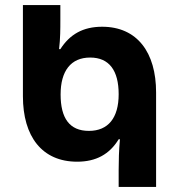

<svg xmlns="http://www.w3.org/2000/svg" viewBox="-20 -734 701 754"><path d="M446 0H593V-371C593 -528 519 -629 381 -629C306 -629 254 -599 217 -541H212C217 -583 217 -623 217 -653V-714H70V-356C70 -198 145 -99 283 -99C357 -99 410 -128 446 -187H451C447 -144 446 -102 446 -66ZM329 -220C253 -220 218 -270 218 -363C218 -455 258 -508 334 -508C409 -508 446 -457 446 -364C446 -271 405 -220 329 -220Z"/></svg>

Font: Noto Sans Georgian SemiCondensed Bold
Style: Regular
Weight: 700
Width: 4
Designer: Monotype Design Team, Akaki Razmadze
Foundry: Google LLC
Version: Version 2.005